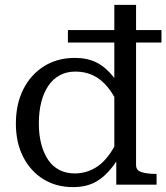

<svg xmlns="http://www.w3.org/2000/svg" viewBox="-20 -756 681 786"><path d="M286 -519Q338 -519 375.5 -500Q413 -481 444.5 -441Q476 -401 508 -336L470 -315Q448 -366 421 -399Q394 -432 361 -447.5Q328 -463 289 -463Q253 -463 225 -448Q197 -433 178 -405Q159 -377 149 -338Q139 -299 139 -250Q139 -204 149 -166Q159 -128 177.5 -101Q196 -74 223.5 -60Q251 -46 286 -46Q316 -46 343 -56Q370 -66 392.5 -85Q415 -104 434 -133Q453 -162 470 -199L506 -178Q472 -114 440 -72.5Q408 -31 370 -10.5Q332 10 279 10Q210 10 157.5 -22.5Q105 -55 75 -113.5Q45 -172 45 -250Q45 -330 75.5 -390.5Q106 -451 160.5 -485Q215 -519 286 -519ZM448 -736H537V-80Q537 -58 560.5 -51Q584 -44 620 -44H621V0H456V-113L448 -115ZM641 -633V-582H258V-633Z"/></svg>

Font: Roboto Serif 28pt
Style: Regular
Weight: 400
Designer: Greg Gazdowicz
Foundry: Commercial Type
Version: Version 1.008